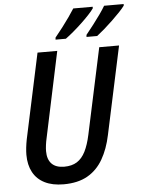

<svg xmlns="http://www.w3.org/2000/svg" viewBox="-62 -984 774 1041"><g transform="rotate(-5 325.5 -463.5)"><path d="M241.7 9.8Q181.2 9.8 139.2 -11.2Q97.2 -32.2 75.7 -72Q54.2 -111.8 54.2 -167Q54.2 -184.1 56.6 -206.1Q59.1 -228 63.5 -250.5L162.6 -713.9H270L171.4 -248.5Q167 -229.5 164.6 -210.7Q162.1 -191.9 162.1 -177.7Q162.1 -132.3 185.3 -108.6Q208.5 -85 253.4 -85Q294.9 -85 322.8 -102.5Q350.6 -120.1 368.7 -156Q386.7 -191.9 398.4 -246.6L498.5 -713.9H606.4L503.9 -235.4Q488.3 -160.6 456.5 -105.5Q424.8 -50.3 372.6 -20.3Q320.3 9.8 241.7 9.8ZM434.6 -775.4 435.5 -786.6Q456.1 -812 476.6 -838.6Q497.1 -865.2 514.9 -890.4Q532.7 -915.5 544.4 -935.5H650.9L650.4 -926.8Q640.1 -912.6 621.1 -892.6Q602.1 -872.6 579.3 -850.8Q556.6 -829.1 533.9 -809.3Q511.2 -789.6 492.7 -775.4ZM266.1 -775.4 267.1 -786.6Q288.1 -812 308.6 -838.9Q329.1 -865.7 346.7 -890.9Q364.3 -916 376.5 -935.5H482.4L481.9 -926.8Q472.2 -912.6 453.4 -892.6Q434.6 -872.6 411.9 -851.1Q389.2 -829.6 365.7 -809.8Q342.3 -790 322.3 -775.4Z"/></g></svg>

Font: Open Sans SemiCondensed SemiBold
Style: Italic
Weight: 600
Width: 4
Italic angle: -12°
Designer: Monotype Design Team
Foundry: Monotype Imaging Inc.
Version: Version 3.000